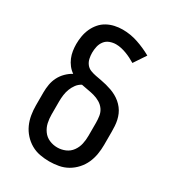

<svg xmlns="http://www.w3.org/2000/svg" viewBox="-182 -845 863 955"><g transform="rotate(30 250.0 -367.5)"><path d="M250 8Q223 8 196 3Q169 -2 145.5 -15.5Q122 -29 103.5 -49.5Q85 -70 74 -94.5Q63 -119 58.5 -146Q54 -173 54 -200V-275Q54 -298 58 -321Q62 -344 72.5 -364.5Q83 -385 99.5 -401.5Q116 -418 136 -429Q120 -440 108 -455.5Q96 -471 88.5 -489Q81 -507 78 -526.5Q75 -546 75 -565Q75 -588 79 -611Q83 -634 92.5 -655Q102 -676 117 -693.5Q132 -711 152 -722Q172 -733 194.5 -738Q217 -743 240 -743Q285 -743 328 -728.5Q371 -714 410 -692L364 -623Q351 -631 337 -638Q323 -645 308.5 -650.5Q294 -656 278.5 -659.5Q263 -663 248 -663Q230 -663 212.5 -656.5Q195 -650 184 -635.5Q173 -621 169 -603Q165 -585 165 -567Q165 -551 168.5 -534.5Q172 -518 182 -505Q192 -492 207.5 -486Q223 -480 239 -477Q255 -474 271.5 -471Q288 -468 303.5 -464Q319 -460 334.5 -454.5Q350 -449 364.5 -441Q379 -433 391.5 -422.5Q404 -412 414 -399Q424 -386 430.5 -371Q437 -356 440.5 -340Q444 -324 445 -307.5Q446 -291 446 -275V-200Q446 -173 441.5 -146Q437 -119 426 -94.5Q415 -70 396.5 -49.5Q378 -29 354.5 -15.5Q331 -2 304 3Q277 8 250 8ZM250 -72Q274 -72 296 -81.5Q318 -91 332 -110.5Q346 -130 351 -153Q356 -176 356 -200V-275Q356 -294 353 -313.5Q350 -333 339 -348.5Q328 -364 311 -374Q294 -384 275.5 -389Q257 -394 238 -397Q219 -400 201 -404Q184 -395 173 -380Q162 -365 155.5 -348Q149 -331 146.5 -312.5Q144 -294 144 -275V-200Q144 -176 149 -153Q154 -130 168 -110.5Q182 -91 204 -81.5Q226 -72 250 -72Z"/></g></svg>

Font: Iosevka Bendy Medium
Style: Regular
Weight: 500
Monospace: yes
Designer: Belleve Invis
Foundry: Belleve Invis
Version: Version 30.1.2